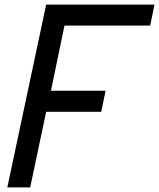

<svg xmlns="http://www.w3.org/2000/svg" viewBox="-20 -820 696 840"><path d="M12 0 182 -800H656L637 -708H262L203 -423H442L423 -331H182L112 0Z"/></svg>

Font: Victor Mono Thin
Style: Bold Italic
Weight: 700
Italic angle: -12°
Monospace: yes
Version: Version 1.561;gftools[0.9.30]